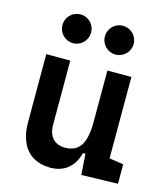

<svg xmlns="http://www.w3.org/2000/svg" viewBox="-112 -834 811 932"><g transform="rotate(15 293.0 -368.5)"><path d="M227.5 9.8C296.4 9.8 345.7 -29.3 362.3 -99.6H375L382.3 4.9L565.4 0V-97.7L494.1 -108.4V-517.6H373.5V-258.8C373.5 -146 338.9 -102.5 271.5 -102.5C218.3 -102.5 187 -135.7 187 -195.3V-517.6H66.4V-175.8C66.4 -57.6 125 9.8 227.5 9.8ZM390.6 -602.5C430.7 -602.5 463.4 -634.8 463.4 -674.8C463.4 -715.3 430.7 -747.1 390.6 -747.1C351.1 -747.1 318.8 -715.3 318.8 -674.8C318.8 -634.8 351.1 -602.5 390.6 -602.5ZM177.7 -602.5C217.3 -602.5 249.5 -634.8 249.5 -674.8C249.5 -715.3 217.3 -747.1 177.7 -747.1C137.7 -747.1 105.5 -715.3 105.5 -674.8C105.5 -634.8 137.7 -602.5 177.7 -602.5Z"/></g></svg>

Font: Cascadia Code PL SemiBold
Style: Regular
Weight: 600
Monospace: yes
Designer: Aaron Bell
Foundry: Saja Typeworks
Version: Version 2404.023